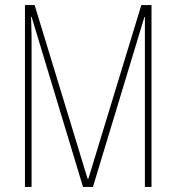

<svg xmlns="http://www.w3.org/2000/svg" viewBox="-20 -734 692 754"><path d="M306 0H345L547 -667H549V0H575V-714H535L327 -32H324L116 -714H78V0H104V-579C104 -588 104 -607 102 -668H104Z"/></svg>

Font: Noto Sans Arabic UI XCn Th
Style: Regular
Weight: 100
Width: 2
Designer: Monotype Design Team, Nadine Chahine and Nizar Qandah
Foundry: Monotype Imaging Inc.
Version: Version 2.010